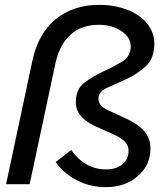

<svg xmlns="http://www.w3.org/2000/svg" viewBox="-20 -758 675 790"><path d="M385 -352Q385 -336 395.5 -324.5Q406 -313 430 -302L501 -269Q552 -245 575.5 -216Q599 -187 599 -147Q599 -78 546.5 -33Q494 12 416 12Q353 12 299.5 -14.5Q246 -41 209 -91L273 -141Q301 -101 337 -81Q373 -61 416 -61Q459 -61 484 -82Q509 -103 509 -138Q509 -159 494 -175Q479 -191 445 -206L371 -239Q331 -258 311.5 -282Q292 -306 292 -339Q292 -391 327.5 -418Q363 -445 405 -464Q447 -483 482.5 -504.5Q518 -526 518 -567Q518 -604 479.5 -630Q441 -656 387 -656Q316 -656 270.5 -615.5Q225 -575 208 -497L102 0H5L113 -507Q136 -618 208 -678Q280 -738 389 -738Q438 -738 479.5 -726Q521 -714 551 -693Q581 -672 598 -643Q615 -614 615 -579Q615 -517 579 -484.5Q543 -452 500 -432.5Q457 -413 421 -397Q385 -381 385 -352Z"/></svg>

Font: Red Hat Display Medium
Style: Italic
Weight: 500
Italic angle: -12°
Designer: Pentagram / MCKL
Foundry: Pentagram / MCKL
Version: Version 1.003; Red Hat Display Medium Italic